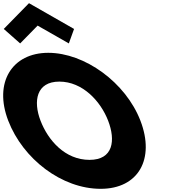

<svg xmlns="http://www.w3.org/2000/svg" viewBox="-188 -1172 1085 1207"><path d="M-164.4 -990 -61.3 -899 48.5 -1011 244.7 -899 277.6 -990 -5.8 -1152ZM-136.1 -413C-43.3 -172 200.8 15 444.8 15C681.8 15 787.7 -172 694.9 -413C602 -654 344.4 -840 115.4 -840C-111.6 -840 -229 -654 -136.1 -413ZM66.9 -413C19.5 -536 40.1 -659 185.1 -659C331.1 -659 444.5 -536 491.9 -413C539.3 -290 524.7 -167 374.7 -167C220.7 -167 114.3 -290 66.9 -413Z"/></svg>

Font: Hussar
Style: BdOpOblFour
Weight: 700
Foundry: Cannot Into Space Fonts
Version: Version 2.00